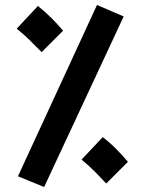

<svg xmlns="http://www.w3.org/2000/svg" viewBox="-20 -717 565 770"><path d="M157 33 52 -10 369 -697 476 -651ZM147 -508Q118 -537 97.5 -557.5Q77 -578 47 -602L132 -693Q161 -670 187 -644Q213 -618 233 -594ZM406 19Q378 -11 357.5 -31.5Q337 -52 307 -77L392 -167Q421 -145 447 -118.5Q473 -92 493 -68Z"/></svg>

Font: Noto Sans Arabic SemCond
Style: Bold
Weight: 700
Width: 4
Designer: Monotype Design Team, Nadine Chahine, Nizar Qandah and Khaled Hosny
Foundry: Monotype Imaging Inc.
Version: Version 2.012; ttfautohint (v1.8.4.7-5d5b)